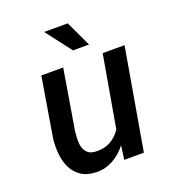

<svg xmlns="http://www.w3.org/2000/svg" viewBox="-133 -828 854 942"><g transform="rotate(-20 293.5 -357.0)"><path d="M368.2 -72.3Q353.5 -53.7 336.2 -38.3Q318.8 -22.9 299.3 -12Q279.8 -1 257.8 4.9Q235.8 10.7 211.4 10.3Q163.6 9.3 133.1 -10.7Q102.5 -30.8 86.2 -62.7Q69.8 -94.7 65.7 -134.8Q61.5 -174.8 65.9 -215.8L117.7 -528.3H231.9L179.7 -214.4Q177.2 -192.4 176.8 -169.7Q176.3 -147 182.1 -128.7Q188 -110.4 202.6 -98.4Q217.3 -86.4 245.1 -85.9Q286.6 -84.5 318.1 -101.8Q349.6 -119.1 372.6 -152.8L438 -528.3H552.2L460.9 0H358.4ZM389.6 -590.8H305.7L203.6 -724.1H326.7Z"/></g></svg>

Font: Roboto Mono Medium
Style: Italic
Weight: 500
Designer: Google
Version: Version 2.000985; 2015; ttfautohint (v1.3)